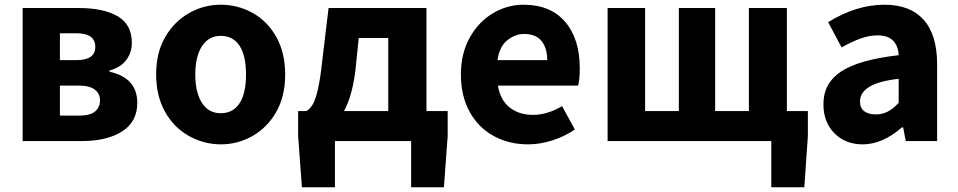

<svg xmlns="http://www.w3.org/2000/svg" viewBox="-20 -598 4060 814"><path d="M76 -564H313Q419 -564 479 -529Q539 -494 539 -416Q539 -376 515.5 -344Q492 -312 444 -299V-294Q562 -268 562 -162Q562 -82 498 -41Q434 0 327 0H76ZM384 -399Q384 -457 304 -457H234V-343H303Q384 -343 384 -399ZM404 -173Q404 -201 382 -218Q360 -235 316 -235H234V-108H318Q362 -108 383 -125.5Q404 -143 404 -173Z M782 -21Q717 -57 679.5 -124.5Q642 -192 642 -282Q642 -376 681 -442Q719 -507 781.5 -542.5Q844 -578 916 -578Q988 -578 1050.5 -543.5Q1113 -509 1151 -442Q1189 -375 1189 -282Q1189 -190 1151 -123Q1113 -57 1050.5 -21.5Q988 14 916 14Q846 14 782 -21ZM1023 -282Q1023 -362 995.5 -404Q968 -446 916 -446Q865 -446 836.5 -402.5Q808 -359 808 -282Q808 -206 836 -162Q864 -118 916 -118Q968 -118 995.5 -160Q1023 -202 1023 -282Z M1400 196H1260L1244 -21V-127H1878V-21L1862 196H1723V0H1400ZM1626 -437H1501L1487 -302Q1471 -165 1419 -97Q1374 -38 1294 -33L1279 -127Q1293 -135 1305 -154Q1331 -196 1346 -339L1373 -564H1788V-48H1626Z M1934 -282Q1934 -371 1971.5 -438.5Q2009 -506 2070 -542Q2131 -578 2199 -578Q2314 -578 2376 -505.5Q2438 -433 2438 -308Q2438 -261 2431 -235H2091Q2101 -174 2140.5 -142.5Q2180 -111 2240 -111Q2300 -111 2363 -148L2417 -49Q2375 -20 2322.5 -3Q2270 14 2219 14Q2137 14 2072 -22Q2007 -58 1970.5 -125Q1934 -192 1934 -282ZM2202 -454Q2165 -454 2131.5 -428Q2098 -402 2089 -343H2300Q2300 -394 2276 -424Q2252 -454 2202 -454Z M3250 0H3214V-127H3405V-21L3390 196H3250ZM2556 -564H2715V-127H2858V-564H3012V-127H3155V-564H3316V0H2556Z M3471 -156Q3471 -246 3547 -295.5Q3623 -345 3790 -364Q3788 -404 3766 -426Q3744 -448 3700 -448Q3665 -448 3629 -435Q3593 -422 3548 -397L3491 -504Q3610 -578 3730 -578Q3839 -578 3896 -514Q3953 -450 3953 -325V0H3820L3809 -58H3804Q3721 14 3638 14Q3564 14 3517.5 -33Q3471 -80 3471 -156ZM3790 -162V-264Q3704 -254 3665 -229.5Q3626 -205 3626 -168Q3626 -140 3644 -126.5Q3662 -113 3693 -113Q3721 -113 3744 -125Q3767 -137 3790 -162Z"/></svg>

Font: Merged Yaku Han JP ExtraBold
Style: Regular
Weight: 800
Designer: Ryoko NISHIZUKA 西塚涼子 (kana, bopomofo & ideographs); Paul D. Hunt (Latin, Greek & Cyrillic); Sandoll Communications 산돌커뮤니
Foundry: Adobe
Version: Version 2.004